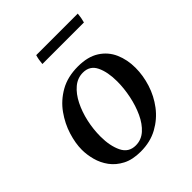

<svg xmlns="http://www.w3.org/2000/svg" viewBox="-187 -773 902 902"><g transform="rotate(-45 263.5 -322.0)"><path d="M489 -284Q489 -233 472.5 -181Q456 -129 423 -85.5Q390 -42 341 -15Q292 12 228 12Q174 12 137.5 -7Q101 -26 79 -56Q57 -86 47.5 -121.5Q38 -157 38 -190Q38 -233 53.5 -283Q69 -333 101 -378Q133 -423 183 -451.5Q233 -480 302 -480Q367 -480 408.5 -453.5Q450 -427 469.5 -382.5Q489 -338 489 -284ZM383 -300Q383 -362 363.5 -402.5Q344 -443 298 -443Q262 -443 233.5 -419Q205 -395 185 -355Q165 -315 154.5 -267.5Q144 -220 144 -172Q144 -110 164.5 -67.5Q185 -25 232 -25Q269 -25 297 -50Q325 -75 344 -116Q363 -157 373 -205.5Q383 -254 383 -300ZM201 -656H477Q475 -630 468 -606H192Q194 -633 201 -656Z"/></g></svg>

Font: Tiro Gurmukhi
Style: Italic
Weight: 400
Italic angle: -11°
Designer: Gurmukhi: John Hudson & Fiona Ross, assisted by Paul Hanslow. Latin: John Hudson with Paul Hanslow, assisted by Kaja Soj
Foundry: Tiro Typeworks Ltd.
Version: Version 1.52